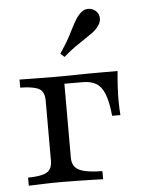

<svg xmlns="http://www.w3.org/2000/svg" viewBox="-50 -706 572 747"><g transform="rotate(-5 236.5 -332.5)"><path d="M32.3 0V-31.5Q86.3 -32.3 106.5 -44.8Q126.6 -57.3 126.6 -89.5V-325Q126.6 -358.9 105.6 -370.6Q84.7 -382.3 32.3 -383.1V-414.5Q50 -414.5 88.7 -413.7Q127.4 -412.9 164.5 -412.9Q176.6 -412.9 195.6 -412.9Q214.5 -412.9 236.7 -413.3Q258.9 -413.7 280.2 -414.1Q301.6 -414.5 319 -414.5Q336.3 -414.5 345.2 -414.5H415.3Q412.1 -383.9 410.5 -352.4Q408.9 -321 408.9 -300.8Q408.9 -283.1 409.7 -268.5Q410.5 -254 411.3 -242.7H379Q373.4 -298.4 361.3 -328.6Q349.2 -358.9 328.6 -371Q308.1 -383.1 275 -383.1H202.4L204.8 -385.5V-93.5Q204.8 -59.7 231.5 -46Q258.1 -32.3 322.6 -31.5V0Q308.1 -0.8 281.9 -1.2Q255.6 -1.6 225.4 -2.4Q195.2 -3.2 166.1 -3.2Q126.6 -3.2 88.7 -2Q50.8 -0.8 32.3 0ZM214.5 -487.1 199.2 -500.8Q225 -538.7 239.1 -566.1Q253.2 -593.5 263.3 -612.9Q273.4 -632.3 285.5 -646Q301.6 -664.5 319.4 -665.3Q337.1 -666.1 350.8 -654.8Q363.7 -643.5 364.5 -625.4Q365.3 -607.3 349.2 -588.7Q340.3 -578.2 327.8 -569.4Q315.3 -560.5 298.8 -549.6Q282.3 -538.7 261.3 -524.2Q240.3 -509.7 214.5 -487.1Z"/></g></svg>

Font: Playfair 12pt
Style: Regular
Weight: 400
Designer: Claus Eggers Sørensen
Foundry: Claus Eggers Sørensen
Version: Version 2.000;gftools[0.9.28]